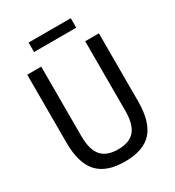

<svg xmlns="http://www.w3.org/2000/svg" viewBox="-214 -1027 1054 1159"><g transform="rotate(-30 313.0 -447.0)"><path d="M314.5 9.5Q185.5 9.5 124.5 -57Q63.5 -123.5 63.5 -268V-740H161V-256.5Q161 -162 198 -118.5Q235 -75 314.5 -75Q394.5 -75 431 -118.5Q467.5 -162 467.5 -256.5V-740H563V-268Q563 -123.5 503 -57Q443 9.5 314.5 9.5ZM167.5 -838V-904H461.5V-838Z"/></g></svg>

Font: Encode Sans Condensed Condensed Medium
Style: Regular
Weight: 500
Width: 3
Designer: Multiple Designers
Foundry: Impallari Type
Version: Version 3.000; ttfautohint (v1.8.3) -l 8 -r 50 -G 200 -x 14 